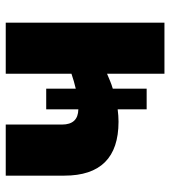

<svg xmlns="http://www.w3.org/2000/svg" viewBox="18 -611 593 669"><g transform="rotate(-90 314.5 -276.5)"><path d="M392 -553V-324Q366 -315 340 -309V-412H268V-300Q215 -301 215 -357V-553H37V-349Q37 -160 225 -160Q245 -160 268 -163V-62H340V-180Q354 -184 367 -189.5Q380 -195 392 -200V0H570V-553Z"/></g></svg>

Font: Noto Sans UI SemiCondensed Black
Style: Regular
Weight: 900
Width: 4
Designer: Monotype Design Team
Foundry: Monotype Imaging Inc.
Version: 1.001